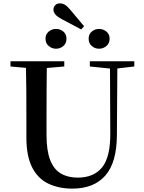

<svg xmlns="http://www.w3.org/2000/svg" viewBox="-20 -1097 849 1135"><path d="M347 -983Q318 -998 307 -1012Q296 -1026 296 -1039Q296 -1056 306.5 -1066.5Q317 -1077 334 -1077Q350 -1077 363.5 -1069Q377 -1061 394 -1041L477 -942L460 -923ZM311 -809Q287 -809 268 -825Q249 -841 249 -868Q249 -895 268 -910.5Q287 -926 311 -926Q336 -926 354.5 -910.5Q373 -895 373 -868Q373 -841 354.5 -825Q336 -809 311 -809ZM566 -809Q541 -809 522.5 -825Q504 -841 504 -868Q504 -895 522.5 -910.5Q541 -926 566 -926Q590 -926 609 -910.5Q628 -895 628 -868Q628 -841 609 -825Q590 -809 566 -809ZM407 18Q327 18 265.5 -11.5Q204 -41 170 -107.5Q136 -174 136 -284V-397Q136 -481 135.5 -566Q135 -651 133 -735H257Q256 -652 255.5 -567.5Q255 -483 255 -397V-299Q255 -207 276.5 -151.5Q298 -96 339.5 -71.5Q381 -47 439 -47Q535 -47 584 -108Q633 -169 632 -310L630 -735H674L671 -296Q670 -136 602.5 -59Q535 18 407 18ZM42 -704V-735H360V-704L211 -691H187ZM511 -704V-735H774V-704L663 -691H638Z"/></svg>

Font: Noto Serif TC SemiBold
Style: Regular
Weight: 600
Version: Version 2.002-H1;hotconv 1.1.0;makeotfexe 2.6.0